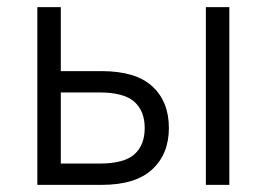

<svg xmlns="http://www.w3.org/2000/svg" viewBox="-20 -520 750 540"><path d="M559 -500H625V0H559ZM85 -500H151V-320H265Q362 -320 408.5 -277Q455 -234 455 -160Q455 -87 408 -43.5Q361 0 265 0H85ZM151 -260V-60H260Q329 -60 358 -86Q387 -112 387 -160Q387 -208 357.5 -234Q328 -260 260 -260Z"/></svg>

Font: PT Root UI
Style: Regular
Weight: 400
Designer: Vitaly Kuzmin
Foundry: ParaType Ltd.
Version: Version 2.001G